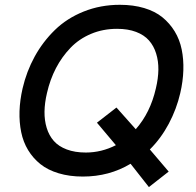

<svg xmlns="http://www.w3.org/2000/svg" viewBox="-20 -719 809 792"><path d="M594.2 52.7 518.6 -43.5Q430.7 9.3 321.8 9.3Q266.6 9.3 221.9 -4.2Q177.2 -17.6 146.7 -42Q116.2 -66.4 95.9 -99.9Q75.7 -133.3 67.4 -174.1Q59.1 -214.8 60.5 -260.3Q62 -305.7 73.2 -354.5Q89.4 -424.3 123 -485.6Q156.7 -546.9 206.3 -595.2Q255.9 -643.6 325.2 -671.4Q394.5 -699.2 474.6 -699.2Q529.8 -699.2 574.7 -685.8Q619.6 -672.4 649.9 -647.7Q680.2 -623 700.7 -589.4Q721.2 -555.7 729.5 -514.9Q737.8 -474.1 736.3 -429Q734.9 -383.8 723.6 -335Q708.5 -269.5 676.3 -208.7Q644 -147.9 598.1 -102.5L675.8 -11.2ZM334 -89.8Q398.4 -89.8 458 -120.1L379.9 -212.9L460.4 -275.4L540 -186Q600.1 -253.9 623 -354.5Q632.8 -395.5 633.3 -431.4Q633.8 -467.3 624 -498.5Q614.3 -529.8 594.5 -552.2Q574.7 -574.7 541.3 -587.4Q507.8 -600.1 462.9 -600.1Q404.8 -600.1 355.5 -579.3Q306.2 -558.6 270.8 -521.7Q235.4 -484.9 210.9 -438Q186.5 -391.1 173.8 -335.4Q164.1 -294.4 163.6 -258.5Q163.1 -222.7 172.6 -191.4Q182.1 -160.2 201.9 -137.7Q221.7 -115.2 255.4 -102.5Q289.1 -89.8 334 -89.8Z"/></svg>

Font: HK Grotesk SmBold Legacy Italic
Style: Regular
Weight: 600
Italic angle: -13°
Designer: Alfredo Marco Pradil
Foundry: Hanken Design Co.
Version: Version 2.022;PS 002.022;hotconv 1.0.88;makeotf.lib2.5.64775